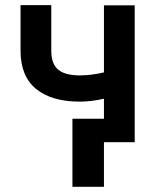

<svg xmlns="http://www.w3.org/2000/svg" viewBox="-20 -551 601 744"><path d="M502 0H382.8V172.9H260.7V-90.8H382.8V-168.5Q334 -157.2 289.1 -157.2Q180.2 -157.2 119.9 -206.3Q59.6 -255.4 59.6 -354.5V-531.2H178.7V-354.5Q178.7 -303.2 205.6 -281Q232.4 -258.8 289.1 -258.8Q333.5 -258.8 382.8 -270.5V-530.3H502Z"/></svg>

Font: Pretendard GOV SemiBold
Style: Regular
Weight: 600
Designer: Base glyphs from Inter by Rasmus Andersson; Hangeul glyphs from Noto Sans CJK(Source Han Sans) by Jang Soo-young and Kan
Foundry: Kil Hyung-jin
Version: Version 1.309